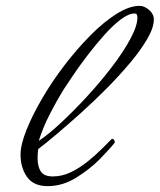

<svg xmlns="http://www.w3.org/2000/svg" viewBox="-20 -620 544 654"><path d="M142 14Q94 14 72 -17.5Q50 -49 50 -93Q50 -127 70 -177Q90 -227 123.5 -284.5Q157 -342 199.5 -397.5Q242 -453 287.5 -499Q333 -545 376.5 -572.5Q420 -600 455 -600Q472 -600 488 -586Q504 -572 504 -554Q504 -526 482 -488Q460 -450 424 -407Q388 -364 344.5 -320Q301 -276 256.5 -236Q212 -196 173.5 -163.5Q135 -131 110 -112Q109 -104 108.5 -96.5Q108 -89 108 -81Q108 -53 119 -36Q130 -19 160 -19Q192 -19 222.5 -34Q253 -49 280 -71Q307 -93 327.5 -113.5Q348 -134 360 -146Q361 -147 363 -147Q367 -147 369.5 -141.5Q372 -136 370 -133Q359 -119 343.5 -103Q328 -87 319 -77Q285 -43 239 -14.5Q193 14 142 14ZM112 -140Q145 -162 188.5 -202.5Q232 -243 277.5 -292.5Q323 -342 361.5 -392.5Q400 -443 424 -487.5Q448 -532 448 -560Q448 -565 446.5 -569.5Q445 -574 438 -574Q418 -574 391 -553.5Q364 -533 335 -500.5Q306 -468 278.5 -432Q251 -396 230 -365Q209 -334 198 -317Q172 -275 149 -230Q126 -185 112 -140Z"/></svg>

Font: Corinthia
Style: Bold
Weight: 700
Designer: Robert E. Leuschke
Foundry: Robert E. Leuschke
Version: Version 1.013; ttfautohint (v1.8.3)